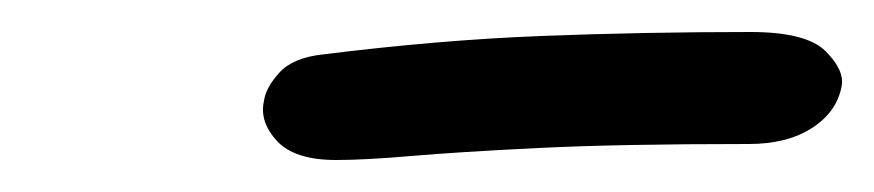

<svg xmlns="http://www.w3.org/2000/svg" viewBox="-20 -731 546 120"><path d="M190 -631Q164 -631 153 -643Q142 -655 145 -668Q146 -676 154.5 -685.5Q163 -695 182 -697Q254 -706 318 -708.5Q382 -711 449 -711Q484 -711 496 -699Q508 -687 506 -677Q503 -661 487.5 -651Q472 -641 448 -641Q367 -641 316.5 -638.5Q266 -636 237 -633.5Q208 -631 190 -631Z"/></svg>

Font: Shantell Sans Normal
Style: Italic
Weight: 300
Italic angle: -11.31°
Designer: Stephen Nixon, Anya Danilova, Shantell Martin
Foundry: Arrow Type
Version: Version 1.008;[a672d596b]